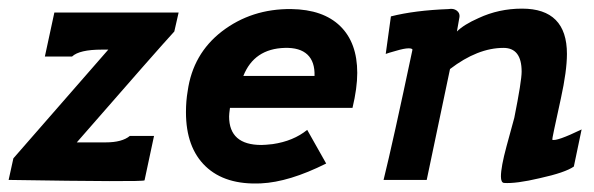

<svg xmlns="http://www.w3.org/2000/svg" viewBox="-24 -417 1376 445"><path d="M102 -388H390L380 -344Q344 -305 154 -87H221Q259 -87 277 -102H333L311 1Q307 5 -4 0L7 -50L227 -302H212Q160 -302 143 -286H80Z M793 -167H509Q507 -153 507 -147Q507 -81 582 -81Q590 -81 608 -83Q656 -90 688 -116L732 -38Q646 5 581 8Q498 12 452.5 -31.5Q407 -75 407 -157Q407 -183 411 -206Q423 -292 490 -344Q559 -397 651 -396Q725 -395 764.5 -356.5Q804 -318 804 -248Q804 -213 793 -167ZM540 -241H705Q706 -274 688.5 -290.5Q671 -307 636 -306Q565 -304 540 -241Z M1324 -117 1306 -31Q1286 -17 1227 -4Q1172 9 1144 7Q1137 6 1137 -8Q1137 -30 1150 -78L1168 -144Q1185 -229 1185 -251Q1185 -306 1143 -306Q1083 -306 1019 -257L965 0H865Q887 -89 932 -302Q931 -305 923 -305Q913 -305 893 -299Q875 -294 870 -292L882 -379Q937 -393 1016 -396Q1027 -398 1034.5 -392.5Q1042 -387 1041 -378L1035 -344Q1051 -360 1085 -375Q1132 -397 1186 -397Q1290 -397 1290 -292Q1290 -253 1276 -189Q1255 -94 1256 -93Q1266 -89 1324 -117Z"/></svg>

Font: GFS Neohellenic Rg
Style: Bold Italic
Weight: 700
Italic angle: -12°
Designer: Designed by Takis Katsoulidis and George D. Matthiopoulos.
Foundry: Designed by Takis Katsoulidis and George D. Matthiopoulos.
Version: Version 1.0